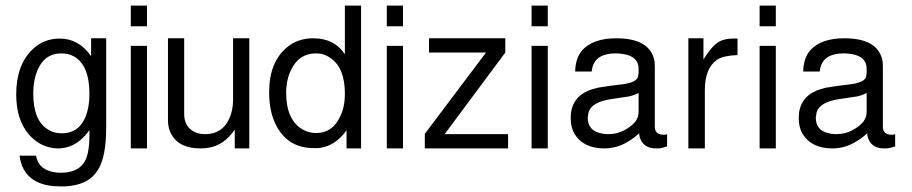

<svg xmlns="http://www.w3.org/2000/svg" viewBox="-20 -547 3263 687"><path d="M306 -410H360V-92Q360 14 331 60L321 74Q288 116 212 120H196Q99 120 65 59Q53 36 50 10H109Q114 37 130 50L132 52Q157 71 198 71Q255 71 279 37Q300 9 300 -63V-82L296 -76Q255 -22 202 -17Q199 -16 195.5 -16Q192 -16 189 -16H183Q125 -19 84 -65Q38 -118 38 -209Q38 -314 96 -370Q136 -409 194 -409Q262 -409 306 -346ZM200 -356Q138 -356 113 -293Q99 -259 99 -213Q99 -114 153 -83Q173 -70 201 -70Q264 -70 288 -134Q300 -167 300 -211Q300 -315 243 -346Q233 -351 222.5 -353.5Q212 -356 200 -356Z M506 -383V-16H448V-383ZM506 -527V-453H448V-527Z M872 -16H820V-83Q782 -28 729 -19Q715 -16 697 -16Q622 -16 594 -65Q581 -87 581 -116V-410H639V-139Q639 -91 680 -73Q695 -67 714 -67Q775 -67 800 -122Q814 -152 814 -191V-410H872Z M1272 -527V-16H1220V-81Q1179 -23 1119 -17H1103Q1012 -17 970 -95Q943 -144 943 -217Q943 -324 1006 -377Q1045 -410 1101 -410Q1176 -410 1214 -353V-527ZM1111 -356Q1050 -356 1022 -298Q1008 -271 1005 -236Q1004 -231 1004 -225Q1004 -219 1004 -213Q1004 -127 1053 -90Q1080 -71 1111 -71Q1169 -71 1196 -128Q1214 -162 1214 -212Q1214 -304 1163 -339Q1140 -356 1111 -356Z M1422 -383V-16H1364V-383ZM1422 -527V-453H1364V-527Z M1788 -410V-359L1571 -67H1798V-16H1500V-68L1719 -359H1515V-410Z M1940 -383V-16H1882V-383ZM1940 -527V-453H1882V-527Z M2367 -67V-23Q2357 -20 2349.5 -18Q2342 -16 2334 -16H2327Q2279 -16 2268 -60L2267 -70Q2246 -51 2228 -41Q2189 -16 2142 -16Q2067 -16 2035 -69Q2022 -92 2022 -125Q2022 -196 2086 -223L2094 -226L2118 -233L2131 -235Q2142 -237 2160 -239.5Q2178 -242 2204 -245Q2256 -251 2263 -272V-273L2265 -286V-301Q2265 -346 2208 -354Q2202 -355 2196 -355.5Q2190 -356 2183 -356Q2111 -356 2099 -303L2097 -291H2038Q2039 -339 2063 -367Q2102 -410 2185 -410Q2307 -410 2322 -328Q2322 -324 2322.5 -319.5Q2323 -315 2323 -310V-94Q2323 -65 2354 -65H2356Q2361 -65 2364 -66ZM2265 -214 2258 -211Q2252 -208 2245.5 -206Q2239 -204 2231 -202L2171 -193Q2097 -183 2086 -145L2083 -127V-126Q2083 -80 2130 -70Q2140 -67 2155 -67Q2181 -67 2202 -75.5Q2223 -84 2242 -100Q2247 -105 2250.5 -108.5Q2254 -112 2256 -116Q2265 -129 2265 -148Z M2443 -410H2497V-334Q2515 -363 2531 -380Q2546 -396 2563 -402.5Q2580 -409 2604 -409H2619V-350Q2569 -348 2547 -334L2544 -333L2543 -331Q2502 -301 2502 -224V-16H2443Z M2756 -383V-16H2698V-383ZM2756 -527V-453H2698V-527Z M3183 -67V-23Q3173 -20 3165.5 -18Q3158 -16 3150 -16H3143Q3095 -16 3084 -60L3083 -70Q3062 -51 3044 -41Q3005 -16 2958 -16Q2883 -16 2851 -69Q2838 -92 2838 -125Q2838 -196 2902 -223L2910 -226L2934 -233L2947 -235Q2958 -237 2976 -239.5Q2994 -242 3020 -245Q3072 -251 3079 -272V-273L3081 -286V-301Q3081 -346 3024 -354Q3018 -355 3012 -355.5Q3006 -356 2999 -356Q2927 -356 2915 -303L2913 -291H2854Q2855 -339 2879 -367Q2918 -410 3001 -410Q3123 -410 3138 -328Q3138 -324 3138.5 -319.5Q3139 -315 3139 -310V-94Q3139 -65 3170 -65H3172Q3177 -65 3180 -66ZM3081 -214 3074 -211Q3068 -208 3061.5 -206Q3055 -204 3047 -202L2987 -193Q2913 -183 2902 -145L2899 -127V-126Q2899 -80 2946 -70Q2956 -67 2971 -67Q2997 -67 3018 -75.5Q3039 -84 3058 -100Q3063 -105 3066.5 -108.5Q3070 -112 3072 -116Q3081 -129 3081 -148Z"/></svg>

Font: Ekushey Buriganga
Style: Regular
Weight: 400
Designer: Al Mamun Sumon
Foundry: Al Mamun Sumon
Version: Version 1.0